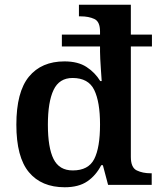

<svg xmlns="http://www.w3.org/2000/svg" viewBox="-20 -780 676 810"><path d="M253 10Q155 10 102 -53.5Q49 -117 49 -254Q49 -392 102 -456.5Q155 -521 252 -521Q309 -521 345 -497.5Q381 -474 403 -438H409Q409 -438 408 -453Q407 -468 405.5 -489.5Q404 -511 403 -531Q402 -551 402 -562V-584H241V-634H402V-647Q402 -689 378 -700Q354 -711 321 -711H313V-760H532V-634H621V-584H532V-118Q532 -73 557 -61Q582 -49 615 -49H620V0H436L414 -83H407Q385 -40 348.5 -15Q312 10 253 10ZM287 -61Q353 -61 377.5 -109Q402 -157 402 -255Q402 -350 377.5 -400.5Q353 -451 286 -451Q230 -451 206 -400.5Q182 -350 182 -254Q182 -157 206 -109Q230 -61 287 -61Z"/></svg>

Font: Noto Serif NP Hmong SemiBold
Style: Regular
Weight: 600
Designer: Dalton Maag Ltd
Foundry: Dalton Maag Ltd
Version: Version 1.001; ttfautohint (v1.8.4.7-5d5b)